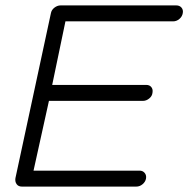

<svg xmlns="http://www.w3.org/2000/svg" viewBox="-20 -690 696 710"><path d="M61 0Q48 0 41.5 -9Q35 -18 37 -31L168 -640Q170 -653 181 -661.5Q192 -670 204 -670H632Q644 -670 651 -662Q658 -654 656 -642Q654 -629 643.5 -620Q633 -611 620 -611H222L173 -376H521Q533 -376 539.5 -368Q546 -360 544 -348Q543 -335 532 -326Q521 -317 509 -317H161L104 -59H496Q508 -59 515 -50.5Q522 -42 520 -30Q518 -18 507.5 -9Q497 0 484 0Z"/></svg>

Font: Comic Neue
Style: Italic
Weight: 400
Italic angle: -12°
Designer: Craig Rozynski
Foundry: Craig Rozynski
Version: Version 2.003